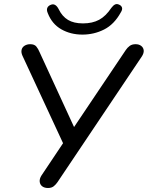

<svg xmlns="http://www.w3.org/2000/svg" viewBox="-20 -933 739 960"><path d="M220 7Q202 7 191 -1.5Q180 -10 178.5 -24.5Q177 -39 187 -55L304 -230L305 -196L92 -655Q85 -671 88 -684Q91 -697 103 -704.5Q115 -712 131 -712Q152 -712 161.5 -700.5Q171 -689 178 -672L358 -281H339L609 -683Q617 -695 628.5 -703.5Q640 -712 658 -712Q675 -712 686 -703.5Q697 -695 698.5 -681.5Q700 -668 690 -652L268 -23Q260 -11 249 -2Q238 7 220 7ZM392 -760Q333 -760 286.5 -786.5Q240 -813 219 -867Q212 -883 216.5 -893.5Q221 -904 234 -909Q246 -914 256 -908Q266 -902 274 -886Q291 -851 320 -833.5Q349 -816 395 -816Q442 -816 475.5 -834Q509 -852 537 -894Q546 -906 555 -910.5Q564 -915 575 -910Q587 -905 590 -895Q593 -885 584 -871Q551 -811 500.5 -785.5Q450 -760 392 -760Z"/></svg>

Font: Nunito Medium
Style: Italic
Weight: 500
Designer: Vernon Adams
Foundry: Vernon Adams
Version: Version 3.601